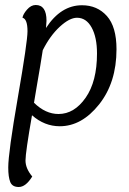

<svg xmlns="http://www.w3.org/2000/svg" viewBox="-20 -495 515 768"><path d="M151 -294Q147 -266 141 -231.5Q135 -197 127.5 -152.5Q120 -108 116 -84Q162 -39 214 -39Q277 -39 322.5 -104Q368 -169 368 -281Q368 -346 346.5 -385Q325 -424 288 -424Q258 -424 219 -388Q180 -352 151 -294ZM123 -475Q166 -475 166 -412Q166 -407 164 -383Q223 -474 308 -474Q369 -474 407.5 -431Q446 -388 446 -298Q446 -165 376.5 -77.5Q307 10 219 10Q158 10 108 -34Q82 115 82 147Q82 179 109 211Q83 253 55 253Q29 253 21 233Q13 213 13 175Q13 116 51.5 -106Q90 -328 90 -370Q90 -419 70 -424Q72 -438 88 -456.5Q104 -475 123 -475Z"/></svg>

Font: Overlock
Style: Italic
Weight: 400
Designer: Dario Muhafara
Foundry: Dario Manuel Muhafara
Version: Version 1.001